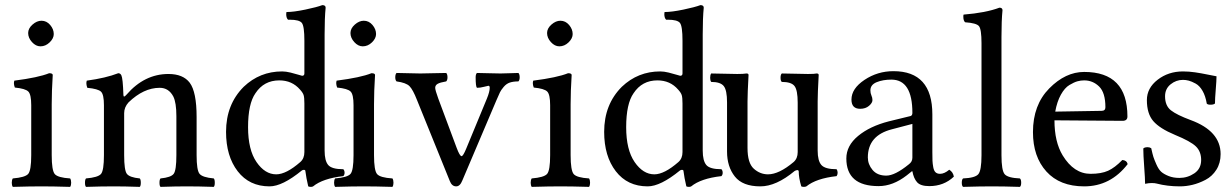

<svg xmlns="http://www.w3.org/2000/svg" viewBox="-20 -728 4814 750"><path d="M90 -599Q90 -617 107 -632Q124 -647 142 -647Q162 -647 176 -630.5Q190 -614 190 -595Q190 -578 174 -562.5Q158 -547 138 -547Q120 -547 105 -563.5Q90 -580 90 -599ZM182 -122Q182 -62 194 -48Q206 -34 254 -31Q258 -25 258 -14Q258 -4 254 2Q186 0 142 0Q98 0 30 2Q26 -4 26 -14Q26 -25 30 -31Q78 -35 90 -48.5Q102 -62 102 -122V-317Q102 -359 90.5 -370.5Q79 -382 38 -386Q32 -402 36 -413Q130 -425 172 -442Q186 -442 186 -435Q182 -371 182 -321Z M474 -358Q544 -439 638 -439Q695 -439 721 -405Q748 -369 748 -271V-122Q748 -63 759.5 -49Q771 -35 815 -31Q819 -27 819 -14Q819 -2 815 2Q755 0 709 0Q667 0 607 2Q603 -2 603 -14Q603 -27 607 -31Q648 -35 658.5 -49Q669 -63 669 -122V-274Q669 -327 657 -351Q639 -385 604 -385Q541 -385 482 -328Q465 -309 465 -286V-122Q465 -63 475.5 -49Q486 -35 526 -31Q530 -27 530 -14Q530 -2 526 2Q466 0 426 0Q376 0 316 2Q312 -2 312 -14Q312 -27 316 -31Q363 -35 374.5 -48.5Q386 -62 386 -122V-317Q386 -359 374.5 -370Q363 -381 321 -385Q315 -402 319 -413Q393 -423 442 -442Q450 -442 454 -434Q460 -422 462 -358Q462 -344 474 -358Z M1169 -134V-324Q1169 -347 1166 -356.5Q1163 -366 1152 -378Q1121 -414 1071 -414Q1011 -414 978 -364Q949 -323 949 -231Q949 -143 982 -95Q1015 -47 1059 -47Q1098 -47 1153 -95Q1169 -109 1169 -134ZM1159 -62Q1083 0 1033 0Q954 0 908.5 -59Q863 -118 863 -213Q863 -320 932 -389Q995 -449 1082 -449Q1097 -449 1115 -444.5Q1133 -440 1146 -436Q1159 -432 1160 -432Q1169 -432 1169 -441V-569Q1169 -626 1159 -638.5Q1149 -651 1112 -651H1105Q1098 -658 1098 -673Q1098 -675 1098.5 -677.5Q1099 -680 1099 -681Q1127 -681 1172.5 -690.5Q1218 -700 1239 -708Q1252 -708 1252 -698Q1248 -658 1248 -593V-140Q1248 -100 1262 -83.5Q1276 -67 1321 -67Q1326 -62 1326 -53Q1326 -45 1321 -40Q1241 -31 1203 0Q1200 2 1194 2Q1188 2 1184 0Q1176 -34 1173 -59Q1173 -64 1168 -64.5Q1163 -65 1159 -62Z M1349 -599Q1349 -617 1366 -632Q1383 -647 1401 -647Q1421 -647 1435 -630.5Q1449 -614 1449 -595Q1449 -578 1433 -562.5Q1417 -547 1397 -547Q1379 -547 1364 -563.5Q1349 -580 1349 -599ZM1441 -122Q1441 -62 1453 -48Q1465 -34 1513 -31Q1517 -25 1517 -14Q1517 -4 1513 2Q1445 0 1401 0Q1357 0 1289 2Q1285 -4 1285 -14Q1285 -25 1289 -31Q1337 -35 1349 -48.5Q1361 -62 1361 -122V-317Q1361 -359 1349.5 -370.5Q1338 -382 1297 -386Q1291 -402 1295 -413Q1389 -425 1431 -442Q1445 -442 1445 -435Q1441 -371 1441 -321Z M1843 -385Q1838 -390 1838 -426Q1838 -438 1843 -443Q1854 -443 1886 -442Q1918 -441 1935 -441Q1949 -441 1972.5 -442Q1996 -443 2005 -443Q2010 -438 2010 -426Q2010 -415 2005 -410Q1985 -410 1971.5 -405.5Q1958 -401 1947.5 -388.5Q1937 -376 1933 -367.5Q1929 -359 1919 -336L1786 -23Q1777 0 1762 0Q1745 0 1737 -21L1609 -337Q1593 -378 1579.5 -391.5Q1566 -405 1529 -410Q1524 -415 1524 -426Q1524 -438 1529 -443Q1544 -443 1574.5 -442Q1605 -441 1622 -441Q1638 -441 1672 -442Q1706 -443 1723 -443Q1728 -438 1728 -426Q1728 -415 1723 -410Q1699 -406 1689.5 -400.5Q1680 -395 1680 -385Q1680 -376 1692 -343L1764 -150Q1776 -118 1783 -118Q1789 -118 1801 -147L1882 -343Q1893 -370 1893 -385Q1893 -393 1888 -393Q1886 -393 1871 -389Q1856 -385 1843 -385Z M2117 -599Q2117 -617 2134 -632Q2151 -647 2169 -647Q2189 -647 2203 -630.5Q2217 -614 2217 -595Q2217 -578 2201 -562.5Q2185 -547 2165 -547Q2147 -547 2132 -563.5Q2117 -580 2117 -599ZM2209 -122Q2209 -62 2221 -48Q2233 -34 2281 -31Q2285 -25 2285 -14Q2285 -4 2281 2Q2213 0 2169 0Q2125 0 2057 2Q2053 -4 2053 -14Q2053 -25 2057 -31Q2105 -35 2117 -48.5Q2129 -62 2129 -122V-317Q2129 -359 2117.5 -370.5Q2106 -382 2065 -386Q2059 -402 2063 -413Q2157 -425 2199 -442Q2213 -442 2213 -435Q2209 -371 2209 -321Z M2646 -134V-324Q2646 -347 2643 -356.5Q2640 -366 2629 -378Q2598 -414 2548 -414Q2488 -414 2455 -364Q2426 -323 2426 -231Q2426 -143 2459 -95Q2492 -47 2536 -47Q2575 -47 2630 -95Q2646 -109 2646 -134ZM2636 -62Q2560 0 2510 0Q2431 0 2385.5 -59Q2340 -118 2340 -213Q2340 -320 2409 -389Q2472 -449 2559 -449Q2574 -449 2592 -444.5Q2610 -440 2623 -436Q2636 -432 2637 -432Q2646 -432 2646 -441V-569Q2646 -626 2636 -638.5Q2626 -651 2589 -651H2582Q2575 -658 2575 -673Q2575 -675 2575.5 -677.5Q2576 -680 2576 -681Q2604 -681 2649.5 -690.5Q2695 -700 2716 -708Q2729 -708 2729 -698Q2725 -658 2725 -593V-140Q2725 -100 2739 -83.5Q2753 -67 2798 -67Q2803 -62 2803 -53Q2803 -45 2798 -40Q2718 -31 2680 0Q2677 2 2671 2Q2665 2 2661 0Q2653 -34 2650 -59Q2650 -64 2645 -64.5Q2640 -65 2636 -62Z M2950 0Q2881 0 2850.5 -38.5Q2820 -77 2820 -136V-328Q2820 -376 2807 -392Q2794 -408 2758 -408Q2754 -414 2754 -424Q2754 -435 2758 -441Q2775 -441 2809.5 -440Q2844 -439 2860 -439Q2884 -439 2896 -441Q2904 -441 2904 -435Q2900 -362 2900 -332V-150Q2900 -91 2924.5 -69Q2949 -47 2980 -47Q3023 -47 3080 -95Q3096 -109 3096 -134V-327Q3096 -376 3083.5 -392Q3071 -408 3034 -408Q3029 -412 3029 -424Q3029 -437 3034 -441Q3051 -441 3085.5 -440Q3120 -439 3136 -439Q3162 -439 3170 -441Q3178 -441 3178 -435Q3174 -362 3174 -332V-140Q3174 -100 3188.5 -83.5Q3203 -67 3248 -67Q3252 -61 3252 -53Q3252 -46 3248 -40Q3168 -31 3130 0Q3126 2 3120 2Q3114 2 3110 0Q3100 -33 3100 -59Q3099 -64 3094 -63.5Q3089 -63 3084 -60Q3012 0 2950 0Z M3544 -244 3464 -223Q3370 -199 3370 -113Q3370 -86 3388.5 -64Q3407 -42 3442 -42Q3476 -42 3530 -86Q3544 -96 3544 -112ZM3380 -375Q3380 -364 3384 -355Q3388 -346 3388 -337Q3388 -326 3374.5 -314.5Q3361 -303 3340 -303Q3306 -303 3306 -339Q3306 -382 3357 -416Q3408 -450 3470 -450Q3622 -450 3622 -281V-134Q3622 -111 3622.5 -100Q3623 -89 3625.5 -75Q3628 -61 3634.5 -55Q3641 -49 3652 -49Q3669 -49 3688 -65Q3703 -56 3706 -38Q3667 -1 3610 -1Q3576 -1 3562.5 -16Q3549 -31 3544 -59H3542L3522 -43Q3468 -1 3412 -1Q3286 -1 3286 -109Q3286 -159 3332 -197Q3378 -235 3452 -254L3538 -275Q3544 -278 3544 -287Q3544 -417 3462 -417Q3429 -417 3404.5 -407Q3380 -397 3380 -375Z M3814 -122V-559Q3814 -614 3804 -626Q3794 -638 3750 -641Q3743 -647 3743 -663Q3743 -669 3744 -671Q3831 -678 3884 -698Q3896 -698 3896 -688Q3892 -648 3892 -583V-122Q3892 -62 3904.5 -47.5Q3917 -33 3964 -31Q3969 -27 3969 -14Q3969 -2 3964 2Q3900 0 3854 0Q3810 0 3742 2Q3737 -2 3737 -14Q3737 -27 3742 -31Q3789 -33 3801.5 -47.5Q3814 -62 3814 -122Z M4102 -292 4283 -295Q4298 -295 4298 -309Q4298 -366 4273.5 -390Q4249 -414 4215 -414Q4202 -414 4189 -410.5Q4176 -407 4157.5 -396Q4139 -385 4124 -358Q4109 -331 4102 -292ZM4215 0Q4120 0 4067.5 -58Q4015 -116 4015 -212Q4015 -318 4078.5 -382.5Q4142 -447 4215 -447Q4384 -447 4384 -273Q4384 -256 4365 -256L4099 -258Q4099 -174 4131 -121Q4175 -49 4240 -49Q4282 -49 4308.5 -61Q4335 -73 4364 -103Q4381 -102 4385 -87Q4318 0 4215 0Z M4446 -148Q4451 -153 4463 -153Q4471 -153 4477 -149Q4482 -126 4485.5 -115Q4489 -104 4497.5 -85Q4506 -66 4516 -57Q4526 -48 4544.5 -40.5Q4563 -33 4587 -33Q4619 -33 4645.5 -51Q4672 -69 4672 -103Q4672 -136 4651.5 -156Q4631 -176 4570 -201Q4510 -226 4485 -255Q4460 -284 4460 -337Q4460 -384 4502 -416.5Q4544 -449 4601 -449Q4624 -449 4648 -445.5Q4672 -442 4698.5 -436.5Q4725 -431 4732 -430Q4732 -414 4729 -378Q4726 -342 4726 -324Q4722 -319 4708 -319Q4698 -319 4694 -323Q4689 -353 4677.5 -373Q4666 -393 4650.5 -401.5Q4635 -410 4623.5 -413Q4612 -416 4601 -416Q4574 -416 4552.5 -398.5Q4531 -381 4531 -352Q4531 -315 4554 -297Q4577 -279 4631 -259Q4748 -216 4748 -126Q4748 -91 4731.5 -65Q4715 -39 4689 -25.5Q4663 -12 4638 -6Q4613 0 4589 0Q4540 0 4498 -11Q4491 -13 4478 -13Q4468 -13 4453 -10Q4453 -30 4449.5 -76.5Q4446 -123 4446 -148Z"/></svg>

Font: Fedorovsk Unicode
Style: Medium
Weight: 500
Designer: Aleksandr Andreev and Nikita Simmons
Version: Version 3.2